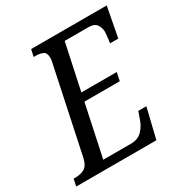

<svg xmlns="http://www.w3.org/2000/svg" viewBox="-184 -841 923 968"><g transform="rotate(-30 277.0 -357.0)"><path d="M-18 0 -9 -41H1Q34 -41 55.5 -54Q77 -67 86 -108L188 -590Q191 -603 192.5 -611Q194 -619 194 -626Q194 -657 177 -665Q160 -673 135 -673H123L132 -714H572L539 -540H491Q492 -544 493.5 -557.5Q495 -571 496.5 -584.5Q498 -598 498 -601Q498 -628 484.5 -646.5Q471 -665 439 -665H299L242 -398H448L438 -350H232L168 -49H330Q370 -49 394 -73.5Q418 -98 429 -131L444 -174H491L449 0Z"/></g></svg>

Font: Noto Serif Condensed
Style: Italic
Weight: 400
Width: 3
Italic angle: -12°
Designer: Monotype Design Team
Foundry: Monotype Imaging Inc.
Version: Version 2.014; ttfautohint (v1.8.4.7-5d5b)